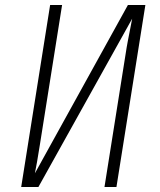

<svg xmlns="http://www.w3.org/2000/svg" viewBox="-20 -750 640 770"><path d="M65 0 181 -730H229L140 -170Q134 -132 128.5 -100.5Q123 -69 120 -55L493 -730H563L447 0H399L488 -560Q489 -568 493 -587.5Q497 -607 501.5 -631Q506 -655 510 -675L134 0Z"/></svg>

Font: JetBrains Mono NL Thin
Style: Italic
Weight: 100
Italic angle: -9°
Monospace: yes
Designer: Philipp Nurullin, Konstantin Bulenkov
Foundry: JetBrains
Version: Version 2.305; ttfautohint (v1.8.4.7-5d5b)